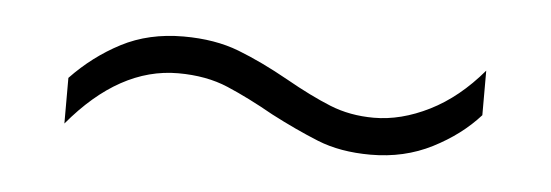

<svg xmlns="http://www.w3.org/2000/svg" viewBox="-25 -441 505 176"><g transform="rotate(5 227.5 -353.5)"><path d="M226 -336Q203 -349 183 -357.5Q163 -366 137 -366Q83 -366 37 -311V-353Q57 -374 82 -387Q107 -400 139 -400Q168 -400 190 -391.5Q212 -383 237 -369Q260 -356 278.5 -348.5Q297 -341 319 -341Q344 -341 370 -354Q396 -367 418 -393V-352Q401 -333 375.5 -320Q350 -307 319 -307Q291 -307 270 -315.5Q249 -324 226 -336Z"/></g></svg>

Font: Noto Sans Lao Condensed ExtraLight
Style: Regular
Weight: 200
Width: 3
Designer: Monotype Design Team
Foundry: Monotype Imaging Inc.
Version: Version 2.003; ttfautohint (v1.8.4.7-5d5b)